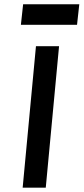

<svg xmlns="http://www.w3.org/2000/svg" viewBox="-20 -861 384 881"><path d="M84 0 145 -649H251L190 0ZM86.1 -841.3H343.8L333.5 -747.3H75.9Z"/></svg>

Font: Karla
Style: Italic
Weight: 400
Italic angle: -8°
Designer: Jonathan Pinhorn
Version: Version 2.004;gftools[0.9.33]